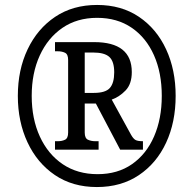

<svg xmlns="http://www.w3.org/2000/svg" viewBox="-20 -745 782 775"><path d="M371 10Q273 10 201.5 -38.5Q130 -87 91 -170.5Q52 -254 52 -358Q52 -463 91.5 -546Q131 -629 202.5 -677Q274 -725 372 -725Q470 -725 541 -677Q612 -629 650.5 -546Q689 -463 689 -358Q689 -252 650.5 -169Q612 -86 540.5 -38Q469 10 371 10ZM374 -42Q455 -42 513 -82.5Q571 -123 602 -194.5Q633 -266 633 -358Q633 -451 601.5 -522Q570 -593 511.5 -633Q453 -673 372 -673Q291 -673 232 -632.5Q173 -592 140.5 -521Q108 -450 108 -358Q108 -265 141 -193.5Q174 -122 233.5 -82Q293 -42 374 -42ZM202 -141V-175H213Q230 -175 242.5 -181Q255 -187 255 -210V-503Q255 -526 242.5 -532Q230 -538 213 -538H202V-575H360Q512 -575 512 -454Q512 -406 487 -380Q462 -354 431 -343L509 -201Q518 -185 527 -180Q536 -175 557 -175V-141H465L367 -327H322V-210Q322 -187 335 -181Q348 -175 365 -175H378V-141ZM359 -370Q406 -370 423.5 -390Q441 -410 441 -453Q441 -497 421.5 -515Q402 -533 356 -533H322V-370Z"/></svg>

Font: Noto Serif Armenian Condensed ExtraBold
Style: Regular
Weight: 800
Width: 3
Designer: Monotype Design Team
Foundry: Monotype Imaging Inc.
Version: Version 2.008; ttfautohint (v1.8.4.7-5d5b)